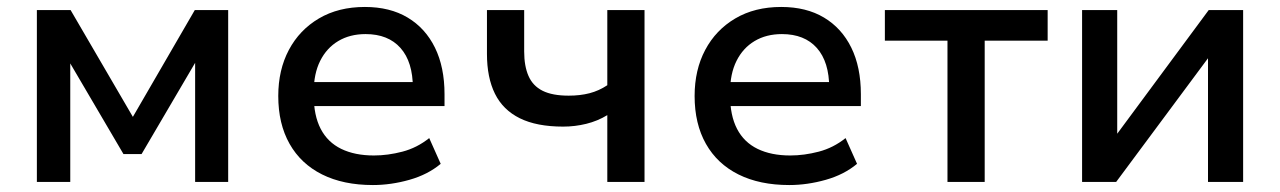

<svg xmlns="http://www.w3.org/2000/svg" viewBox="-20 -523 3680 552"><path d="M86 0V-494H183L362 -187L540 -494H636V0H541V-356H549L387 -80H335L173 -356H182V0Z M1052 9Q967 9 906 -21.5Q845 -52 812.5 -109.5Q780 -167 780 -247Q780 -322 810.5 -379.5Q841 -437 897 -470Q953 -503 1029 -503Q1101 -503 1152 -472.5Q1203 -442 1230.5 -386Q1258 -330 1258 -252V-218H863V-287H1184L1167 -270Q1167 -345 1131.5 -385Q1096 -425 1031 -425Q986 -425 952.5 -405Q919 -385 900.5 -348Q882 -311 882 -259V-249Q882 -191 902 -152.5Q922 -114 961 -95Q1000 -76 1055 -76Q1095 -76 1137 -87Q1179 -98 1214 -126L1247 -52Q1210 -21 1157 -6Q1104 9 1052 9Z M1726 0V-192Q1698 -175 1665.5 -167Q1633 -159 1599 -159Q1523 -159 1474.5 -183Q1426 -207 1403 -253.5Q1380 -300 1380 -368V-494H1487V-375Q1487 -333 1499.5 -304.5Q1512 -276 1540 -262Q1568 -248 1615 -248Q1648 -248 1675 -255Q1702 -262 1726 -278V-494H1833V0Z M2249 9Q2164 9 2103 -21.5Q2042 -52 2009.5 -109.5Q1977 -167 1977 -247Q1977 -322 2007.5 -379.5Q2038 -437 2094 -470Q2150 -503 2226 -503Q2298 -503 2349 -472.5Q2400 -442 2427.5 -386Q2455 -330 2455 -252V-218H2060V-287H2381L2364 -270Q2364 -345 2328.5 -385Q2293 -425 2228 -425Q2183 -425 2149.5 -405Q2116 -385 2097.5 -348Q2079 -311 2079 -259V-249Q2079 -191 2099 -152.5Q2119 -114 2158 -95Q2197 -76 2252 -76Q2292 -76 2334 -87Q2376 -98 2411 -126L2444 -52Q2407 -21 2354 -6Q2301 9 2249 9Z M2704 0V-406H2524V-494H2992V-406H2811V0Z M3091 0V-494H3192V-125H3182L3455 -494H3554V0H3453V-369H3463L3189 0Z"/></svg>

Font: Nunito Sans 9pt SemiBold
Style: Regular
Weight: 600
Version: Version 3.101;gftools[0.9.27]